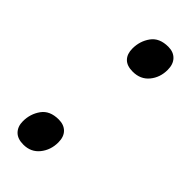

<svg xmlns="http://www.w3.org/2000/svg" viewBox="-191 -582 627 627"><g transform="rotate(45 123.0 -268.5)"><path d="M151 -409Q124 -409 110.5 -423Q97 -437 97 -462Q97 -496 116 -522.5Q135 -549 176 -549Q200 -549 214 -534.5Q228 -520 228 -494Q228 -459 207.5 -434Q187 -409 151 -409ZM67 12Q40 12 26 -2.5Q12 -17 12 -41Q12 -75 31 -101.5Q50 -128 91 -128Q115 -128 129 -114Q143 -100 143 -74Q143 -39 122.5 -13.5Q102 12 67 12Z"/></g></svg>

Font: Noto Sans SemiCondensed Medium
Style: Italic
Weight: 500
Width: 4
Italic angle: -12°
Designer: Monotype Design Team
Foundry: Monotype Imaging Inc.
Version: Version 2.013; ttfautohint (v1.8.4.7-5d5b)